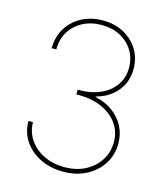

<svg xmlns="http://www.w3.org/2000/svg" viewBox="-112 -822 788 917"><g transform="rotate(15 282.5 -363.5)"><path d="M285.2 9.8Q222.2 9.8 171.9 -14.9Q121.6 -39.6 92.5 -83Q63.5 -126.5 63.5 -181.6H85.9Q86.4 -132.8 112.8 -94.7Q139.2 -56.6 184.1 -34.7Q229 -12.7 285.2 -12.7Q344.7 -12.7 389.4 -36.4Q434.1 -60.1 459 -100.1Q483.9 -140.1 483.9 -188.5Q483.9 -241.2 455.3 -280.5Q426.8 -319.8 377 -341.6Q327.1 -363.3 262.7 -363.3H252V-386.7H262.7Q319.3 -386.7 364.3 -406.7Q409.2 -426.8 435.5 -463.6Q461.9 -500.5 461.9 -550.8Q461.9 -597.7 439.2 -634.8Q416.5 -671.9 376.7 -693.4Q336.9 -714.8 284.2 -714.8Q231.9 -714.8 190.9 -693.4Q149.9 -671.9 126.7 -633.8Q103.5 -595.7 103.5 -545.9H80.6Q81.1 -602.1 107.2 -645Q133.3 -688 179.2 -712.6Q225.1 -737.3 284.2 -737.3Q342.8 -737.3 387.7 -712.9Q432.6 -688.5 458.5 -646.5Q484.4 -604.5 484.4 -550.8Q484.4 -487.3 446.5 -440.9Q408.7 -394.5 343.3 -377.4V-375Q393.1 -364.3 429.7 -337.6Q466.3 -311 486.3 -272.9Q506.3 -234.9 506.3 -188.5Q506.3 -132.8 478.3 -87.9Q450.2 -43 400.4 -16.6Q350.6 9.8 285.2 9.8Z"/></g></svg>

Font: Inter 20pt Thin
Style: Regular
Weight: 250
Version: Version 4.001;git-66647c0bb